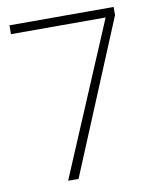

<svg xmlns="http://www.w3.org/2000/svg" viewBox="-81 -773 679 835"><g transform="rotate(-10 258.5 -355.0)"><path d="M18 -710H478V-674L198 0H152L436 -671H18Z"/></g></svg>

Font: Poppins ExtraLight
Style: Regular
Weight: 275
Designer: Ninad Kale (Devanagari), Jonny Pinhorn (Latin)
Foundry: Indian Type Foundry
Version: Version 3.200;PS 1.000;hotconv 16.6.54;makeotf.lib2.5.65590